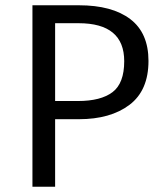

<svg xmlns="http://www.w3.org/2000/svg" viewBox="-20 -708 625 728"><path d="M279 -688Q405 -688 474 -635.5Q543 -583 543 -477Q543 -365 471 -310.5Q399 -256 279 -256H189V0H103V-688ZM276 -325Q362 -325 406.5 -358.5Q451 -392 451 -476Q451 -620 278 -620H189V-325Z"/></svg>

Font: FiraGO Book
Style: Regular
Weight: 350
Designer: bBox Type
Foundry: bBox Type GmbH
Version: Version 1.001;PS 001.001;hotconv 1.0.88;makeotf.lib2.5.64775